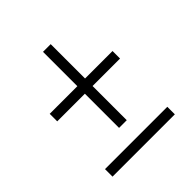

<svg xmlns="http://www.w3.org/2000/svg" viewBox="-165 -713 830 830"><g transform="rotate(-45 250.0 -298.0)"><path d="M223 -130V-339H54V-385H223V-595H270V-385H438V-339H270V-130ZM54 -1V-47H435V-1Z"/></g></svg>

Font: Noto Sans Mono ExtraCondensed Light
Style: Regular
Weight: 300
Width: 2
Designer: Monotype Design Team
Foundry: Monotype Imaging Inc.
Version: Version 2.014; ttfautohint (v1.8.4.7-5d5b)